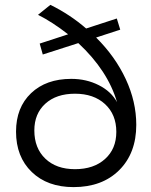

<svg xmlns="http://www.w3.org/2000/svg" viewBox="-20 -765 621 789"><path d="M45.9 -224.1Q45.9 -323.2 107.7 -382.1Q169.4 -440.9 272.9 -440.9Q335 -440.9 386 -415Q437 -389.2 460.9 -345.2Q422.9 -475.1 301.8 -587.9L155.8 -541L143.1 -585.9L259.8 -624Q194.8 -674.8 136.2 -704.1L187 -745.1Q268.1 -705.1 334 -647.9L460 -689L474.1 -643.1L375 -610.8Q453.6 -532.7 496.8 -439.9Q540 -347.2 540 -252Q540 -135.7 470 -65.9Q399.9 3.9 282.2 3.9Q174.8 3.9 110.4 -58.3Q45.9 -120.6 45.9 -224.1ZM121.1 -229Q121.1 -156.2 166.3 -113Q211.4 -69.8 288.1 -69.8Q365.2 -69.8 411.6 -111.6Q458 -153.3 458 -223.1Q458 -294.4 411.6 -337.2Q365.2 -379.9 288.1 -379.9Q211.4 -379.9 166.3 -338.9Q121.1 -297.9 121.1 -229Z"/></svg>

Font: Montserrat Light
Style: Regular
Weight: 300
Designer: Julieta Ulanovsky
Foundry: Julieta Ulanovsky
Version: Version 1.000;PS 002.000;hotconv 1.0.70;makeotf.lib2.5.58329